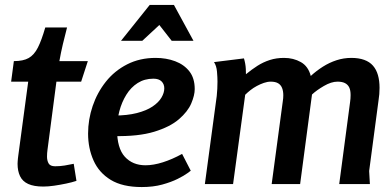

<svg xmlns="http://www.w3.org/2000/svg" viewBox="-20 -744 1579 776"><path d="M251 -633Q242 -599 234 -565Q226 -531 220 -497H335L308 -414H208L172 -139Q171 -132 170.5 -125Q170 -118 170 -111Q170 -95 176.5 -83.5Q183 -72 203 -72Q222 -72 241 -75Q260 -78 278 -82L289 -13Q271 -7 247 -2Q223 3 199 6.5Q175 10 155 10Q117 10 94 -0.5Q71 -11 61 -32Q51 -53 51 -82Q51 -87 51.5 -92.5Q52 -98 52.5 -104Q53 -110 54 -116L94 -414H25L36 -497Q74 -497 96 -509.5Q118 -522 133 -551.5Q148 -581 163 -633Z M609 -510Q652 -510 688 -496.5Q724 -483 745.5 -455.5Q767 -428 767 -384Q767 -359 753 -326Q739 -293 703 -262Q667 -231 603 -211.5Q539 -192 440 -194V-277Q494 -277 533 -287Q572 -297 596.5 -313.5Q621 -330 632.5 -349.5Q644 -369 644 -387Q644 -404 633 -415Q622 -426 600 -426Q564 -426 536.5 -408.5Q509 -391 490.5 -361Q472 -331 462.5 -295Q453 -259 453 -221Q453 -145 484.5 -110.5Q516 -76 568 -76Q600 -76 638 -88Q676 -100 716 -122L751 -54Q751 -54 737.5 -44Q724 -34 698 -21Q672 -8 635.5 2Q599 12 553 12Q475 12 427.5 -17Q380 -46 358 -95.5Q336 -145 336 -204Q336 -261 354.5 -315.5Q373 -370 408 -414Q443 -458 494 -484Q545 -510 609 -510ZM624 -643 555 -579H469L585 -724H683L762 -579H674Z M966 -508Q969 -498 971 -487Q973 -476 973.5 -465.5Q974 -455 974 -444Q997 -463 1020.5 -478Q1044 -493 1070.5 -501.5Q1097 -510 1128 -510Q1166 -510 1196 -493Q1226 -476 1236 -437Q1259 -458 1285 -474.5Q1311 -491 1340 -500.5Q1369 -510 1400 -510Q1430 -510 1452 -502Q1474 -494 1487.5 -478.5Q1501 -463 1507.5 -440.5Q1514 -418 1514 -389Q1514 -376 1513 -363.5Q1512 -351 1510 -339L1472 -53L1475 0H1351L1395 -332Q1396 -339 1396.5 -346Q1397 -353 1397 -360Q1397 -379 1391.5 -390.5Q1386 -402 1374.5 -408Q1363 -414 1344 -414Q1319 -414 1289 -396.5Q1259 -379 1241 -362L1193 0H1078L1123 -335Q1124 -341 1124.5 -347Q1125 -353 1125 -359Q1125 -376 1120 -388.5Q1115 -401 1104 -407.5Q1093 -414 1074 -414Q1061 -414 1046.5 -409Q1032 -404 1018 -396.5Q1004 -389 992 -379.5Q980 -370 971 -361L922 0H808L856 -356Q859 -385 859 -414Q859 -431 857 -454.5Q855 -478 845 -493Z"/></svg>

Font: Rosario
Style: Italic
Weight: 400
Italic angle: -8.05°
Designer: Hector Gatti
Foundry: Omnibus Type
Version: Version 1.201